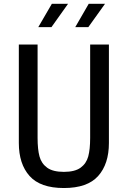

<svg xmlns="http://www.w3.org/2000/svg" viewBox="-20 -960 660 992"><path d="M445.8 -247.8V-730H542.7V-221.2Q542.7 -112.8 487.2 -50.7Q431.7 11.5 310 11.5Q188.3 11.5 132.8 -50.7Q77.3 -112.8 77.3 -221.2V-730H174.2V-247.8Q174.2 -188.2 184.1 -151.7Q194 -115.2 223.6 -93.6Q253.2 -72 310 -72Q366.8 -72 396.4 -93.6Q426 -115.2 435.9 -151.7Q445.8 -188.2 445.8 -247.8ZM248 -940.5H331.7L245.8 -819.8H177.8ZM438.5 -940.5H522.7L436.3 -819.8H368.8Z"/></svg>

Font: Monaspace Neon Var
Style: Regular
Weight: 400
Designer: Riley Cran and the Lettermatic Team
Version: Version 1.000 (Monaspace Neon Var)